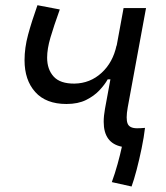

<svg xmlns="http://www.w3.org/2000/svg" viewBox="-20 -548 626 726"><path d="M477.5 157.2 402.8 140.6Q414.6 108.4 424.6 72.3Q434.6 36.1 440.9 6.8Q372.1 -6.8 372.1 -87.4Q372.1 -109.9 377 -136.7L397.5 -248H387.2Q376.5 -228.5 356.2 -206.8Q335.9 -185.1 305.4 -169.9Q274.9 -154.8 231.4 -154.8Q153.8 -154.8 113.3 -200Q72.8 -245.1 72.8 -320.3Q72.8 -367.2 86.2 -416.7Q99.6 -466.3 121.6 -528.3L206.1 -512.2Q183.1 -448.2 170.7 -405.8Q158.2 -363.3 158.2 -330.1Q158.2 -285.6 182.9 -258.5Q207.5 -231.4 261.7 -231.9Q320.8 -232.9 364 -272.5Q407.2 -312 420.9 -377V-374L447.3 -517.6H532.2L462.9 -141.6Q459 -119.6 459 -104.5Q459 -89.8 462.4 -81.1Q469.2 -63 498.5 -63Q512.2 -63 528.3 -64.5Q524.4 -30.3 515.6 12.5Q506.8 55.2 496.6 94.2Q486.3 133.3 477.5 157.2Z"/></svg>

Font: CaskaydiaCove NFP SemiLight
Style: Italic
Weight: 350
Italic angle: -10°
Designer: Aaron Bell
Foundry: Saja Typeworks
Version: Version 2111.001; VTT 6.35;Nerd Fonts 3.1.1